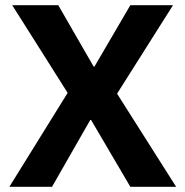

<svg xmlns="http://www.w3.org/2000/svg" viewBox="-20 -718 713 738"><path d="M657 0H481L330 -257H327L180 0H16L240 -361L27 -698H204L340 -462H343L481 -698H645L430 -358Z"/></svg>

Font: IBMPlexSans-Bold
Style: Bold
Weight: 700
Designer: Mike Abbink, Paul van der Laan, Pieter van Rosmalen
Foundry: Bold Monday
Version: Version 3.1